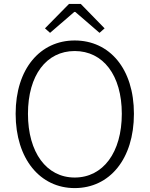

<svg xmlns="http://www.w3.org/2000/svg" viewBox="-20 -949 766 982"><path d="M362 13C540 13 665 -135 665 -367C665 -598 540 -742 362 -742C186 -742 60 -598 60 -367C60 -135 186 13 362 13ZM362 -41C218 -41 123 -169 123 -367C123 -565 218 -688 362 -688C507 -688 603 -565 603 -367C603 -169 507 -41 362 -41ZM210 -804 236 -781 360 -888H365L489 -781L515 -804L393 -929H333Z"/></svg>

Font: Noto Sans T Chinese Light
Style: Regular
Weight: 300
Designer: Ryoko NISHIZUKA (kana & ideographs); Paul D. Hunt (Latin, Greek & Cyrillic); Wenlong ZHANG (bopomofo); Sandoll Communica
Foundry: Adobe Systems Incorporated
Version: Version 1.000;PS 1;hotconv 1.0.78;makeotf.lib2.5.61930